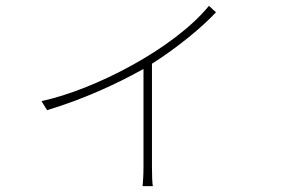

<svg xmlns="http://www.w3.org/2000/svg" viewBox="-20 -573 996 657"><path d="M695 -553C576 -407 304 -266 122 -227L141 -196C268 -234 382 -288 458 -330L471 -337V1C471 25 469 54 468 64H503C501 54 500 25 500 1V-355C586 -409 674 -482 719 -531Z"/></svg>

Font: Kinto Sans Thin
Style: Regular
Weight: 100
Designer: Authors: Ryoko NISHIZUKA  (kana & ideographs); Paul D. Hunt (Latin, Greek & Cyrillic); Wenlong ZHANG  (bopomofo); Sandol
Foundry: Adobe Systems Incorporated, ookami Inc.
Version: Version 0.001